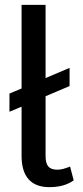

<svg xmlns="http://www.w3.org/2000/svg" viewBox="-20 -762 343 792"><path d="M284 -18Q245 10 184 10Q127 10 98 -22.5Q69 -55 69 -119V-322L19 -301V-376L69 -397V-742H168V-440L267 -482V-407L168 -365V-119Q168 -88 179.5 -75Q191 -62 217 -62Q238 -62 269 -75Z"/></svg>

Font: Sarabun Medium
Style: Regular
Weight: 500
Designer: Suppakit Chalermlarp | Katatrad Co.,Ltd.
Foundry: Cadson Demak Co.,Ltd.
Version: Version 1.000; ttfautohint (v1.6)